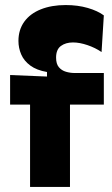

<svg xmlns="http://www.w3.org/2000/svg" viewBox="-20 -740 444 760"><path d="M99 0V-326H20V-443L166 -437V-455Q125 -462 100 -480.5Q75 -499 64 -524.5Q53 -550 53 -578Q53 -622 76 -654Q99 -686 141.5 -703Q184 -720 240 -720Q288 -720 327.5 -708.5Q367 -697 391 -679L382 -534Q357 -551 326 -561.5Q295 -572 269 -572Q240 -572 221 -558Q202 -544 202 -512Q202 -487 213 -474Q224 -461 241 -456Q258 -451 276 -451H391V-326H257V0Z"/></svg>

Font: Bricolage Grotesque 24pt ExtraBold
Style: Regular
Weight: 800
Designer: Mathieu Triay
Foundry: Atelier Triay
Version: Version 1.001;gftools[0.9.33.dev8+g029e19f]